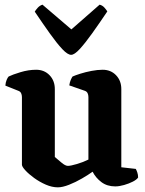

<svg xmlns="http://www.w3.org/2000/svg" viewBox="-20 -799 620 823"><path d="M228 4Q203 4 176.5 -7.5Q150 -19 126.5 -36Q103 -53 88.5 -69Q74 -85 74 -93V-383Q74 -392 70.5 -399.5Q67 -407 58 -410L3 -432Q4 -446 8.5 -456.5Q13 -467 17 -471Q33 -479 67.5 -489.5Q102 -500 135 -500Q170 -500 192.5 -476.5Q215 -453 215 -417V-126Q227 -116 243.5 -102Q260 -88 271 -88Q283 -88 310 -96Q337 -104 359 -115V-383Q359 -392 355.5 -399.5Q352 -407 343 -410L277 -433Q279 -447 283.5 -457Q288 -467 291 -471Q302 -476 324 -483Q346 -490 372 -495Q398 -500 420 -500Q455 -500 477.5 -476.5Q500 -453 500 -417V-82L562 -75Q565 -70 568.5 -60Q572 -50 572 -38Q566 -29 549.5 -20.5Q533 -12 512 -6Q491 0 474 0Q439 0 414.5 -18.5Q390 -37 377 -63Q359 -50 331.5 -34Q304 -18 276 -7Q248 4 228 4ZM285 -564Q270 -564 247 -588.5Q224 -613 194 -655Q164 -697 129 -749Q133 -756 141.5 -765.5Q150 -775 162 -779L286 -673L407 -779Q419 -776 427.5 -766.5Q436 -757 440 -750Q405 -698 375 -656Q345 -614 322 -589Q299 -564 285 -564Z"/></svg>

Font: Texturina 72pt ExtraBold
Style: Regular
Weight: 800
Designer: Guillermo Torres Carreño
Foundry: Omnibus-Type
Version: Version 1.002; ttfautohint (v1.8.3)